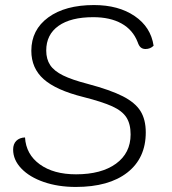

<svg xmlns="http://www.w3.org/2000/svg" viewBox="-20 -730 682 760"><path d="M32 -138Q32 -160 44.5 -172.5Q57 -185 79 -186Q83 -119 137.5 -79.5Q192 -40 281 -40Q381 -40 439 -82Q497 -124 497 -198Q497 -239 480.5 -265Q464 -291 424.5 -309Q385 -327 310 -346Q202 -373 153 -416.5Q104 -460 104 -529Q104 -612 171 -661Q238 -710 352 -710Q449 -710 513 -666.5Q577 -623 588 -549Q575 -536 556 -536Q545 -536 537.5 -542Q530 -548 525 -563Q506 -612 461 -637Q416 -662 349 -662Q260 -662 211.5 -627.5Q163 -593 163 -530Q163 -496 178.5 -472.5Q194 -449 229.5 -431.5Q265 -414 327 -398Q417 -374 466 -349Q515 -324 536 -290.5Q557 -257 557 -206Q557 -104 484 -47Q411 10 280 10Q210 10 153.5 -9.5Q97 -29 64.5 -63Q32 -97 32 -138Z"/></svg>

Font: Krub Light
Style: Italic
Weight: 300
Italic angle: -8°
Designer: Ekaluck Peanpanawate
Foundry: Cadson Demak Co.,Ltd.
Version: Version 1.000; ttfautohint (v1.6)